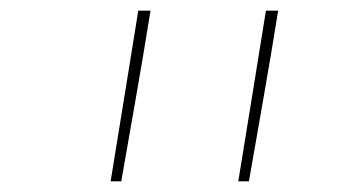

<svg xmlns="http://www.w3.org/2000/svg" viewBox="-20 -792 640 361"><path d="M188 -451Q201 -531 214 -611Q227 -691 240 -772H263Q250 -691 236 -611Q222 -531 208 -451ZM428 -451Q441 -531 454 -611Q467 -691 480 -772H503Q490 -691 476 -611Q462 -531 448 -451Z"/></svg>

Font: Iosevka Curly Slab ThExObl
Style: Regular
Weight: 100
Width: 7
Italic angle: -9°
Monospace: yes
Designer: Belleve Invis
Foundry: Belleve Invis
Version: Version 11.1.0; ttfautohint (v1.8.3)